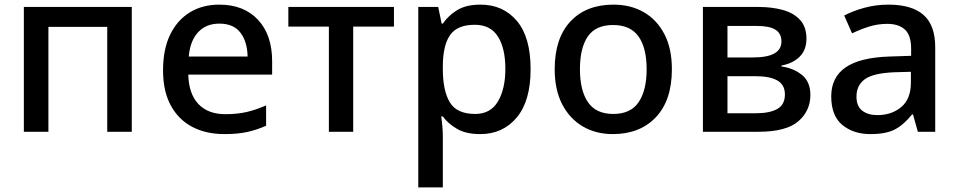

<svg xmlns="http://www.w3.org/2000/svg" viewBox="-20 -569 4138 829"><path d="M549 -539V0H443V-453H189V0H83V-539Z M927 -549Q1033 -549 1094 -483.5Q1155 -418 1155 -305V-247H793Q795 -164 836.5 -120Q878 -76 953 -76Q1005 -76 1045.5 -85.5Q1086 -95 1129 -114V-26Q1088 -8 1047 1Q1006 10 949 10Q870 10 810.5 -21Q751 -52 717.5 -113.5Q684 -175 684 -265Q684 -356 714.5 -419Q745 -482 799.5 -515.5Q854 -549 927 -549ZM927 -467Q870 -467 835.5 -430Q801 -393 795 -325H1049Q1048 -388 1018.5 -427.5Q989 -467 927 -467Z M1681 -454H1505V0H1400V-454H1225V-539H1681Z M2055 -549Q2152 -549 2211.5 -479Q2271 -409 2271 -270Q2271 -133 2211 -61.5Q2151 10 2054 10Q1992 10 1953.5 -12.5Q1915 -35 1892 -66H1885Q1888 -48 1890 -23.5Q1892 1 1892 20V240H1786V-539H1872L1887 -467H1892Q1915 -501 1953.5 -525Q1992 -549 2055 -549ZM2030 -462Q1955 -462 1924 -418.5Q1893 -375 1892 -287V-271Q1892 -178 1922 -127.5Q1952 -77 2032 -77Q2098 -77 2130 -131Q2162 -185 2162 -272Q2162 -360 2130 -411Q2098 -462 2030 -462Z M2881 -270Q2881 -136 2812 -63Q2743 10 2626 10Q2553 10 2496.5 -23Q2440 -56 2407.5 -118.5Q2375 -181 2375 -270Q2375 -404 2443 -476.5Q2511 -549 2629 -549Q2703 -549 2759.5 -516.5Q2816 -484 2848.5 -422Q2881 -360 2881 -270ZM2484 -270Q2484 -179 2518.5 -128Q2553 -77 2628 -77Q2703 -77 2737.5 -128Q2772 -179 2772 -270Q2772 -362 2737 -411.5Q2702 -461 2627 -461Q2552 -461 2518 -411.5Q2484 -362 2484 -270Z M3462 -402Q3462 -353 3432.5 -324Q3403 -295 3354 -286V-282Q3406 -275 3442.5 -245.5Q3479 -216 3479 -159Q3479 -90 3426.5 -45Q3374 0 3254 0H3015V-539H3254Q3313 -539 3360 -526Q3407 -513 3434.5 -483Q3462 -453 3462 -402ZM3354 -390Q3354 -424 3328.5 -440.5Q3303 -457 3248 -457H3121V-321H3232Q3354 -321 3354 -390ZM3369 -161Q3369 -203 3336.5 -221.5Q3304 -240 3242 -240H3121V-80H3244Q3303 -80 3336 -98.5Q3369 -117 3369 -161Z M3816 -549Q3917 -549 3967.5 -504.5Q4018 -460 4018 -365V0H3943L3922 -75H3918Q3883 -31 3844.5 -10.5Q3806 10 3738 10Q3665 10 3617 -29.5Q3569 -69 3569 -153Q3569 -235 3631 -278Q3693 -321 3822 -325L3914 -328V-358Q3914 -417 3887 -441.5Q3860 -466 3811 -466Q3770 -466 3732 -454Q3694 -442 3659 -425L3625 -502Q3663 -522 3712.5 -535.5Q3762 -549 3816 -549ZM3841 -257Q3749 -253 3713.5 -226.5Q3678 -200 3678 -152Q3678 -110 3703 -91Q3728 -72 3768 -72Q3830 -72 3871.5 -107Q3913 -142 3913 -212V-259Z"/></svg>

Font: Noto Sans Medium
Style: Regular
Weight: 500
Designer: Monotype Design Team
Foundry: Monotype Imaging Inc.
Version: Version 2.007